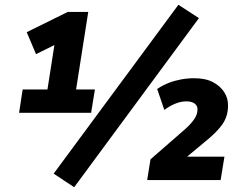

<svg xmlns="http://www.w3.org/2000/svg" viewBox="-20 -755 1012 805"><path d="M60 -282 75 -380H179L214 -604L281 -602L131 -528L92 -620L264 -705H350L299 -380H378L362 -282ZM291 30 205 -27 728 -735 814 -679ZM597 0 611 -87 759 -216Q782 -237 795 -256.5Q808 -276 808 -295Q809 -311 796.5 -320.5Q784 -330 762 -330Q738 -330 714 -320Q690 -310 669 -294L639 -382Q663 -398 687.5 -407.5Q712 -417 739 -422Q766 -427 795 -427Q842 -427 873 -410.5Q904 -394 920.5 -368Q937 -342 936 -311Q936 -267 911.5 -232.5Q887 -198 835 -157L727 -67L726 -98H921L905 0Z"/></svg>

Font: Nunito Sans 12pt ExtraBold
Style: Italic
Weight: 800
Italic angle: -9°
Designer: Vernon Adams
Foundry: Vernon Adams
Version: Version 3.101;gftools[0.9.27]